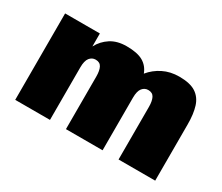

<svg xmlns="http://www.w3.org/2000/svg" viewBox="-88 -678 1022 885"><g transform="rotate(30 422.5 -235.5)"><path d="M795 -300V0H600V-280Q600 -311 591 -328.5Q582 -346 559 -346Q540 -346 527.5 -330.5Q515 -315 515 -280V0H320V-280Q320 -311 311 -328.5Q302 -346 279 -346Q260 -346 247.5 -330.5Q235 -315 235 -280V0H50V-460H235V-391Q254 -427 288 -449Q322 -471 372 -471Q429 -471 459.5 -453.5Q490 -436 503 -401Q529 -433 567 -452Q605 -471 652 -471Q710 -471 740.5 -451Q771 -431 783 -393Q795 -355 795 -300Z"/></g></svg>

Font: Jost* Black
Style: Regular
Weight: 900
Version: Version 3.7